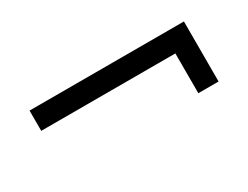

<svg xmlns="http://www.w3.org/2000/svg" viewBox="-34 -547 668 517"><g transform="rotate(-30 300.0 -288.5)"><path d="M477 -195V-318.7H60V-381.7H540V-195Z"/></g></svg>

Font: Vela Sans GX ExtLt
Style: Regular
Weight: 200
Designer: Principal design: Mikhail Sharanda - project Manrope.
Design modification: Ravid Balaliev
Foundry: Mikhail Sharanda
Version: Version 1.001